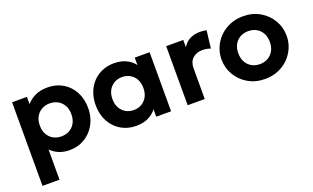

<svg xmlns="http://www.w3.org/2000/svg" viewBox="-79 -927 2516 1543"><g transform="rotate(-20 1178.5 -155.0)"><path d="M71 210V-505H198V-443Q227 -477.5 271.8 -498.8Q316.5 -520 378 -520Q451 -520 508 -486.2Q565 -452.5 597.5 -392Q630 -331.5 630 -252.5Q630 -196 611.2 -147.5Q592.5 -99 558.5 -62.5Q524.5 -26 478 -5.5Q431.5 15 375.5 15Q326 15 286.2 -1.5Q246.5 -18 216.5 -48V210ZM351 -111.5Q390 -111.5 420.8 -128.8Q451.5 -146 468.8 -177.5Q486 -209 486 -252.5Q486 -296 468.5 -327.5Q451 -359 420.5 -376.2Q390 -393.5 351 -393.5Q312.5 -393.5 282 -376.2Q251.5 -359 234 -327.5Q216.5 -296 216.5 -252.5Q216.5 -209 233.8 -177.5Q251 -146 281.5 -128.8Q312 -111.5 351 -111.5Z M946 15Q873.5 15 816.5 -18.8Q759.5 -52.5 726.8 -113Q694 -173.5 694 -252.5Q694 -312 712.8 -361Q731.5 -410 765.5 -445.8Q799.5 -481.5 845.8 -500.8Q892 -520 946 -520Q1018 -520 1067.8 -489Q1117.5 -458 1140.5 -408L1120 -376.5V-505H1247V0H1120V-128.5L1140.5 -97Q1117.5 -47 1067.8 -16Q1018 15 946 15ZM969.5 -111.5Q1007.5 -111.5 1037.5 -128.8Q1067.5 -146 1084.8 -177.5Q1102 -209 1102 -252.5Q1102 -296 1084.8 -327.5Q1067.5 -359 1037.5 -376.2Q1007.5 -393.5 969.5 -393.5Q932 -393.5 902 -376.2Q872 -359 854.8 -327.5Q837.5 -296 837.5 -252.5Q837.5 -209 854.8 -177.5Q872 -146 902 -128.8Q932 -111.5 969.5 -111.5Z M1389 0V-505H1535V-442.5Q1559.5 -484.5 1598 -502.5Q1636.5 -520.5 1682 -520.5Q1698 -520.5 1711.5 -518.8Q1725 -517 1738 -514.5L1720 -364Q1704 -370 1686 -373.2Q1668 -376.5 1650.5 -376.5Q1600 -376.5 1567.5 -347Q1535 -317.5 1535 -263V0Z M2049 15Q1967.5 15 1904.5 -21.5Q1841.5 -58 1805.8 -118.8Q1770 -179.5 1770 -252.5Q1770 -306 1790.5 -354.2Q1811 -402.5 1848.5 -439.8Q1886 -477 1937 -498.5Q1988 -520 2049 -520Q2130.5 -520 2193.2 -483.5Q2256 -447 2291.8 -386.2Q2327.5 -325.5 2327.5 -252.5Q2327.5 -199.5 2307 -151Q2286.5 -102.5 2249.2 -65.2Q2212 -28 2161 -6.5Q2110 15 2049 15ZM2049 -111.5Q2087.5 -111.5 2118 -128.8Q2148.5 -146 2166 -177.8Q2183.5 -209.5 2183.5 -252.5Q2183.5 -296 2166.2 -327.5Q2149 -359 2118.5 -376.2Q2088 -393.5 2049 -393.5Q2010 -393.5 1979.2 -376.2Q1948.5 -359 1931.2 -327.5Q1914 -296 1914 -252.5Q1914 -209 1931.5 -177.5Q1949 -146 1979.5 -128.8Q2010 -111.5 2049 -111.5Z"/></g></svg>

Font: Geologica SemiBold
Style: Regular
Weight: 600
Designer: Sindre Bremnes, Frode Helland
Foundry: Monokrom Skriftforlag AS
Version: Version 1.010;gftools[0.9.28]